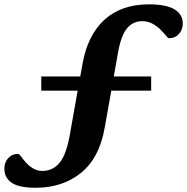

<svg xmlns="http://www.w3.org/2000/svg" viewBox="-65 -740 862 884"><path d="M100 124.5Q22 124.5 -11.5 101.2Q-45 78 -45 36.5Q-45 7.5 -27.2 -12Q-9.5 -31.5 18.5 -31.5Q23 -31.5 31.8 -19.5Q40.5 -7.5 54 7.8Q67.5 23 86.5 35Q105.5 47 130 47Q177 47 208.2 10.8Q239.5 -25.5 256 -116.5L292.5 -322.5H125V-388H304.5L314.5 -443.5Q337.5 -577 415.2 -648.5Q493 -720 621 -720Q700.5 -720 738.5 -696.8Q776.5 -673.5 776.5 -632Q776.5 -603 758.8 -583.5Q741 -564 713 -564Q708.5 -564 699 -576Q689.5 -588 674.2 -603.2Q659 -618.5 637.8 -630.5Q616.5 -642.5 588.5 -642.5Q548.5 -642.5 521 -611Q493.5 -579.5 479 -501.5L459 -388H631V-322.5H447.5L417 -152Q393 -13 308 55.8Q223 124.5 100 124.5Z"/></svg>

Font: Newsreader 6pt SemiBold
Style: Italic
Weight: 600
Italic angle: -17°
Designer: Hugues Gentile
Foundry: Production Type
Version: Version 1.003; ttfautohint (v1.8.3)